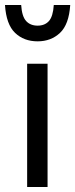

<svg xmlns="http://www.w3.org/2000/svg" viewBox="-21 -751 302 771"><path d="M170 0H88V-495H170ZM130 -648Q159 -648 175.5 -666.5Q192 -685 195 -731H261Q256 -653 220 -619Q184 -585 130 -585Q75 -585 39.5 -619Q4 -653 -1 -731H64Q67 -685 84 -666.5Q101 -648 130 -648Z"/></svg>

Font: Inria Sans
Style: Regular
Weight: 400
Designer: Black Foundry Team
Foundry: Black Foundry
Version: Version 1.2; ttfautohint (v1.8.3)